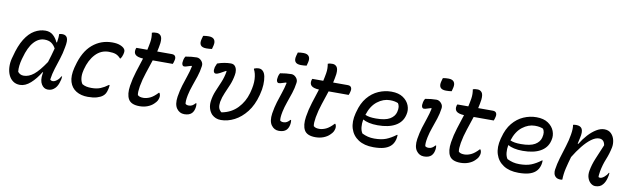

<svg xmlns="http://www.w3.org/2000/svg" viewBox="-45 -1292 6011 1838"><g transform="rotate(10 2960.0 -373.5)"><path d="M322 -543Q367 -543 397 -516Q427 -489 443 -451H449Q458 -504 455 -533Q463 -536 470.5 -537Q478 -538 487 -538Q521 -538 534 -511.5Q547 -485 533 -417Q523 -358 505.5 -304.5Q488 -251 471.5 -199Q455 -147 447 -90Q457 -79 473 -79Q491 -79 512.5 -96Q534 -113 548 -139H554Q553 -129 552 -118Q551 -107 546 -93Q535 -48 512 -23Q497 -7 480 1Q463 9 440 9Q401 9 378 -28.5Q355 -66 365 -130Q366 -138 368 -146H362Q322 -79 271.5 -34Q221 11 169 11Q129 11 101 -9.5Q73 -30 58 -64Q43 -98 41 -140Q39 -182 50 -225L56 -246Q83 -353 124 -418.5Q165 -484 216 -513.5Q267 -543 322 -543ZM132 -110Q142 -97 156 -89.5Q170 -82 189 -82Q239 -82 287 -120.5Q335 -159 397 -252Q407 -285 417.5 -319Q428 -353 437 -390Q419 -423 393.5 -440Q368 -457 328 -457Q270 -457 224 -405.5Q178 -354 150 -250L145 -233Q136 -199 132.5 -169Q129 -139 132 -110Z M971 -543Q1018 -543 1048 -531Q1078 -519 1090 -503Q1098 -493 1099 -482Q1100 -471 1095 -450Q1088 -423 1075 -405H1069Q1047 -430 1021.5 -439.5Q996 -449 954 -449Q878 -449 824.5 -392Q771 -335 747 -241L744 -227Q735 -190 738.5 -157Q742 -124 758 -100Q778 -88 800 -83.5Q822 -79 850 -79Q900 -79 936.5 -94Q973 -109 1010 -137H1016Q1016 -129 1015 -118.5Q1014 -108 1011 -97Q1004 -68 995.5 -53Q987 -38 972 -26Q952 -10 917 0.5Q882 11 829 11Q763 11 716 -17.5Q669 -46 651.5 -102Q634 -158 655 -242L660 -260Q697 -403 779 -473Q861 -543 971 -543Z M1499 -146Q1512 -125 1506 -98Q1502 -82 1495 -69Q1488 -56 1468 -37Q1446 -15 1410.5 -1Q1375 13 1332 13Q1250 13 1223.5 -33.5Q1197 -80 1210 -165Q1221 -236 1243 -305Q1265 -374 1287 -442Q1232 -445 1212.5 -464Q1193 -483 1201 -517Q1203 -526 1207 -532H1313Q1317 -551 1321 -570Q1325 -589 1328 -608Q1332 -633 1331.5 -655.5Q1331 -678 1327 -700Q1340 -705 1350.5 -706Q1361 -707 1373 -707Q1398 -707 1414 -687.5Q1430 -668 1425 -617Q1422 -596 1418 -574.5Q1414 -553 1409 -532H1551Q1577 -532 1585.5 -515.5Q1594 -499 1587 -475Q1585 -466 1582.5 -457.5Q1580 -449 1576 -441H1381Q1360 -376 1337.5 -309.5Q1315 -243 1303 -176Q1298 -145 1297 -125.5Q1296 -106 1299 -89Q1310 -79 1323.5 -75.5Q1337 -72 1355 -72Q1385 -72 1419 -87.5Q1453 -103 1493 -146Z M1683 -531Q1744 -542 1792 -542Q1818 -542 1838.5 -519Q1859 -496 1854 -467Q1847 -415 1830.5 -365Q1814 -315 1797 -267.5Q1780 -220 1770 -173Q1763 -138 1762 -119Q1761 -100 1763 -86Q1774 -75 1796 -75Q1815 -75 1829.5 -83.5Q1844 -92 1859 -109H1865Q1870 -82 1862 -53Q1856 -28 1839 -10Q1815 14 1767 14Q1721 14 1693 -25Q1665 -64 1676 -140Q1686 -202 1701.5 -252.5Q1717 -303 1733.5 -350.5Q1750 -398 1761 -450L1756 -454Q1735 -449 1718 -442.5Q1701 -436 1687 -436Q1674 -436 1668 -451Q1662 -466 1669 -497Q1673 -515 1683 -531ZM1816 -756Q1829 -759 1843.5 -760Q1858 -761 1871 -761Q1909 -761 1924 -740Q1939 -719 1930 -682L1921 -647Q1909 -645 1894.5 -644Q1880 -643 1866 -643Q1785 -643 1807 -724Z M1993 -518Q2025 -530 2059 -536Q2093 -542 2123 -542Q2149 -542 2163 -526.5Q2177 -511 2181 -487.5Q2185 -464 2180 -439Q2171 -386 2152 -340.5Q2133 -295 2114 -252Q2095 -209 2086 -162Q2081 -128 2087 -105.5Q2093 -83 2114 -66H2120Q2211 -84 2270 -146Q2329 -208 2353 -293L2356 -304Q2376 -377 2373 -433Q2370 -489 2350 -526V-532Q2361 -537 2372.5 -539.5Q2384 -542 2394 -542Q2420 -542 2436 -525Q2453 -509 2460 -474.5Q2467 -440 2465 -394.5Q2463 -349 2450 -301L2447 -289Q2421 -191 2369.5 -125Q2318 -59 2253 -25.5Q2188 8 2122 8Q2094 8 2072.5 -1Q2051 -10 2034 -26Q2012 -49 2002 -82Q1992 -115 1997 -154Q2004 -207 2024 -254.5Q2044 -302 2065 -351.5Q2086 -401 2096 -460L2091 -464Q2058 -446 2036 -433.5Q2014 -421 1996 -421Q1983 -421 1977 -435.5Q1971 -450 1978 -481Q1984 -498 1993 -518Z M2603 -531Q2664 -542 2712 -542Q2738 -542 2758.5 -519Q2779 -496 2774 -467Q2767 -415 2750.5 -365Q2734 -315 2717 -267.5Q2700 -220 2690 -173Q2683 -138 2682 -119Q2681 -100 2683 -86Q2694 -75 2716 -75Q2735 -75 2749.5 -83.5Q2764 -92 2779 -109H2785Q2790 -82 2782 -53Q2776 -28 2759 -10Q2735 14 2687 14Q2641 14 2613 -25Q2585 -64 2596 -140Q2606 -202 2621.5 -252.5Q2637 -303 2653.5 -350.5Q2670 -398 2681 -450L2676 -454Q2655 -449 2638 -442.5Q2621 -436 2607 -436Q2594 -436 2588 -451Q2582 -466 2589 -497Q2593 -515 2603 -531ZM2736 -756Q2749 -759 2763.5 -760Q2778 -761 2791 -761Q2829 -761 2844 -740Q2859 -719 2850 -682L2841 -647Q2829 -645 2814.5 -644Q2800 -643 2786 -643Q2705 -643 2727 -724Z M3209 -146Q3222 -125 3216 -98Q3212 -82 3205 -69Q3198 -56 3178 -37Q3156 -15 3120.5 -1Q3085 13 3042 13Q2960 13 2933.5 -33.5Q2907 -80 2920 -165Q2931 -236 2953 -305Q2975 -374 2997 -442Q2942 -445 2922.5 -464Q2903 -483 2911 -517Q2913 -526 2917 -532H3023Q3027 -551 3031 -570Q3035 -589 3038 -608Q3042 -633 3041.5 -655.5Q3041 -678 3037 -700Q3050 -705 3060.5 -706Q3071 -707 3083 -707Q3108 -707 3124 -687.5Q3140 -668 3135 -617Q3132 -596 3128 -574.5Q3124 -553 3119 -532H3261Q3287 -532 3295.5 -515.5Q3304 -499 3297 -475Q3295 -466 3292.5 -457.5Q3290 -449 3286 -441H3091Q3070 -376 3047.5 -309.5Q3025 -243 3013 -176Q3008 -145 3007 -125.5Q3006 -106 3009 -89Q3020 -79 3033.5 -75.5Q3047 -72 3065 -72Q3095 -72 3129 -87.5Q3163 -103 3203 -146Z M3685 -543Q3755 -543 3798.5 -513.5Q3842 -484 3858.5 -440.5Q3875 -397 3864 -353L3862 -345Q3845 -276 3780 -239.5Q3715 -203 3609 -203Q3561 -203 3524 -211.5Q3487 -220 3470 -232H3464Q3457 -194 3460.5 -159Q3464 -124 3480 -100Q3509 -86 3537 -79Q3565 -72 3599 -72Q3667 -72 3713 -90Q3759 -108 3808 -145H3814Q3814 -132 3812.5 -122Q3811 -112 3809 -102Q3798 -58 3769 -33Q3744 -11 3704.5 0Q3665 11 3605 11Q3516 11 3458.5 -26.5Q3401 -64 3380.5 -129.5Q3360 -195 3382 -280L3386 -294Q3408 -380 3453.5 -435Q3499 -490 3559.5 -516.5Q3620 -543 3685 -543ZM3684 -460Q3621 -460 3563 -415.5Q3505 -371 3477 -281Q3497 -272 3522 -268Q3547 -264 3581 -264Q3672 -264 3716.5 -290.5Q3761 -317 3772 -360Q3780 -391 3777 -411.5Q3774 -432 3764 -446Q3747 -453 3728.5 -456.5Q3710 -460 3684 -460Z M4013 -531Q4074 -542 4122 -542Q4148 -542 4168.5 -519Q4189 -496 4184 -467Q4177 -415 4160.5 -365Q4144 -315 4127 -267.5Q4110 -220 4100 -173Q4093 -138 4092 -119Q4091 -100 4093 -86Q4104 -75 4126 -75Q4145 -75 4159.5 -83.5Q4174 -92 4189 -109H4195Q4200 -82 4192 -53Q4186 -28 4169 -10Q4145 14 4097 14Q4051 14 4023 -25Q3995 -64 4006 -140Q4016 -202 4031.5 -252.5Q4047 -303 4063.5 -350.5Q4080 -398 4091 -450L4086 -454Q4065 -449 4048 -442.5Q4031 -436 4017 -436Q4004 -436 3998 -451Q3992 -466 3999 -497Q4003 -515 4013 -531ZM4146 -756Q4159 -759 4173.5 -760Q4188 -761 4201 -761Q4239 -761 4254 -740Q4269 -719 4260 -682L4251 -647Q4239 -645 4224.5 -644Q4210 -643 4196 -643Q4115 -643 4137 -724Z M4619 -146Q4632 -125 4626 -98Q4622 -82 4615 -69Q4608 -56 4588 -37Q4566 -15 4530.5 -1Q4495 13 4452 13Q4370 13 4343.5 -33.5Q4317 -80 4330 -165Q4341 -236 4363 -305Q4385 -374 4407 -442Q4352 -445 4332.5 -464Q4313 -483 4321 -517Q4323 -526 4327 -532H4433Q4437 -551 4441 -570Q4445 -589 4448 -608Q4452 -633 4451.5 -655.5Q4451 -678 4447 -700Q4460 -705 4470.5 -706Q4481 -707 4493 -707Q4518 -707 4534 -687.5Q4550 -668 4545 -617Q4542 -596 4538 -574.5Q4534 -553 4529 -532H4671Q4697 -532 4705.5 -515.5Q4714 -499 4707 -475Q4705 -466 4702.5 -457.5Q4700 -449 4696 -441H4501Q4480 -376 4457.5 -309.5Q4435 -243 4423 -176Q4418 -145 4417 -125.5Q4416 -106 4419 -89Q4430 -79 4443.5 -75.5Q4457 -72 4475 -72Q4505 -72 4539 -87.5Q4573 -103 4613 -146Z M5095 -543Q5165 -543 5208.5 -513.5Q5252 -484 5268.5 -440.5Q5285 -397 5274 -353L5272 -345Q5255 -276 5190 -239.5Q5125 -203 5019 -203Q4971 -203 4934 -211.5Q4897 -220 4880 -232H4874Q4867 -194 4870.5 -159Q4874 -124 4890 -100Q4919 -86 4947 -79Q4975 -72 5009 -72Q5077 -72 5123 -90Q5169 -108 5218 -145H5224Q5224 -132 5222.5 -122Q5221 -112 5219 -102Q5208 -58 5179 -33Q5154 -11 5114.5 0Q5075 11 5015 11Q4926 11 4868.5 -26.5Q4811 -64 4790.5 -129.5Q4770 -195 4792 -280L4796 -294Q4818 -380 4863.5 -435Q4909 -490 4969.5 -516.5Q5030 -543 5095 -543ZM5094 -460Q5031 -460 4973 -415.5Q4915 -371 4887 -281Q4907 -272 4932 -268Q4957 -264 4991 -264Q5082 -264 5126.5 -290.5Q5171 -317 5182 -360Q5190 -391 5187 -411.5Q5184 -432 5174 -446Q5157 -453 5138.5 -456.5Q5120 -460 5094 -460Z M5451 -532Q5463 -536 5481 -536Q5525 -536 5539 -508Q5553 -480 5539 -421Q5536 -406 5532.5 -391.5Q5529 -377 5526 -362H5533Q5563 -412 5600 -452.5Q5637 -493 5677 -517.5Q5717 -542 5754 -542Q5796 -542 5821 -517Q5846 -492 5854.5 -455Q5863 -418 5856 -383Q5843 -320 5819.5 -263Q5796 -206 5783 -138Q5781 -122 5779 -107.5Q5777 -93 5778 -82Q5785 -78 5794 -78Q5811 -78 5833.5 -96.5Q5856 -115 5868 -139H5874Q5874 -118 5866 -89Q5855 -47 5835 -24Q5810 9 5761 9Q5738 9 5717 -8.5Q5696 -26 5685.5 -56.5Q5675 -87 5682 -127Q5693 -188 5718.5 -249Q5744 -310 5778 -391Q5769 -447 5720 -447Q5685 -447 5644.5 -417Q5604 -387 5563.5 -336.5Q5523 -286 5486 -225Q5469 -167 5455.5 -110.5Q5442 -54 5441 2Q5434 5 5424 5Q5394 5 5378 -8.5Q5362 -22 5357.5 -41.5Q5353 -61 5356 -80Q5364 -136 5382 -196.5Q5400 -257 5419.5 -318.5Q5439 -380 5448 -437Q5458 -496 5451 -532Z"/></g></svg>

Font: Recursive Sn Csl St
Style: Italic
Weight: 400
Italic angle: -15°
Version: Version 1.079;hotconv 1.0.112;makeotfexe 2.5.65598; ttfautoh